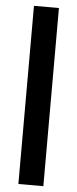

<svg xmlns="http://www.w3.org/2000/svg" viewBox="-58 -801 363 904"><g transform="rotate(5 123.5 -349.0)"><path d="M65 72V-770H183V72Z"/></g></svg>

Font: Mina
Style: Bold
Weight: 700
Version: Version 1.000